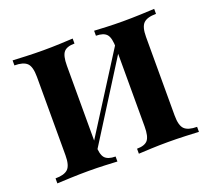

<svg xmlns="http://www.w3.org/2000/svg" viewBox="-94 -637 835 757"><g transform="rotate(-20 323.0 -258.0)"><path d="M620 -516V-495Q583 -495 567.5 -480Q552 -465 552 -423V-93Q552 -51 567.5 -36Q583 -21 620 -21V0Q602 -1 564.5 -2.5Q527 -4 492 -4Q455 -4 420.5 -2.5Q386 -1 368 0V-21Q400 -21 413 -36Q426 -51 426 -93V-422Q426 -465 413 -480Q400 -495 368 -495V-516Q385 -515 418.5 -513.5Q452 -512 488 -512Q524 -512 562.5 -513.5Q601 -515 620 -516ZM278 -516V-495Q246 -495 233 -480Q220 -465 220 -423V-93Q220 -51 233 -36Q246 -21 278 -21V0Q261 -1 227 -2.5Q193 -4 158 -4Q121 -4 83 -2.5Q45 -1 26 0V-21Q63 -21 78.5 -36Q94 -51 94 -93V-422Q94 -465 78.5 -480Q63 -495 26 -495V-516Q44 -515 81.5 -513.5Q119 -512 154 -512Q190 -512 225 -513.5Q260 -515 278 -516ZM437 -451 453 -441 204 -46 187 -57Z"/></g></svg>

Font: Playfair Display SemiBold
Style: Regular
Weight: 600
Designer: Claus Eggers Sørensen
Foundry: Claus Eggers Sørensen
Version: Version 1.203